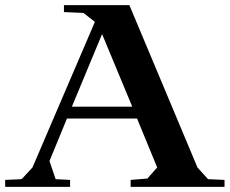

<svg xmlns="http://www.w3.org/2000/svg" viewBox="-65 -725 891 745"><path d="M331.1 -592.8 213.9 -311H448.2ZM-44.9 0V-26.9L19 -29.8L61 -75.2L303.2 -640.1L258.8 -674.8L183.1 -678.2V-705.1H437L701.2 -75.2L742.2 -29.8L806.2 -26.9V0H441.9V-26.9L506.8 -32.2L544.9 -75.2L466.8 -265.1H194.8L127 -100.1L150.9 -29.8L207 -26.9V0Z"/></svg>

Font: Ortica Angular Bold
Style: Regular
Weight: 700
Designer: Benedetta Bovani
Foundry: Collletttivo
Version: Version 2.000;Glyphs 3.1.2 (3151)